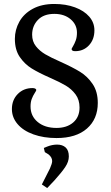

<svg xmlns="http://www.w3.org/2000/svg" viewBox="-20 -683 558 968"><path d="M40 -133Q40 -179 69.5 -209Q99 -239 144 -239Q153 -239 158 -236Q163 -233 163 -229Q163 -226 154.5 -213Q146 -200 140 -184Q134 -168 134 -146Q134 -98 170 -68Q206 -38 265 -38Q317 -38 349 -65.5Q381 -93 381 -141Q381 -180 361 -207Q341 -234 311.5 -251.5Q282 -269 232 -291Q175 -316 139.5 -338Q104 -360 79.5 -396Q55 -432 55 -487Q55 -533 77.5 -573.5Q100 -614 145 -638.5Q190 -663 254 -663Q312 -663 358 -646Q404 -629 430 -599Q456 -569 456 -530Q456 -484 428.5 -454.5Q401 -425 359 -425Q341 -425 341 -436Q341 -438 348.5 -450.5Q356 -463 362 -479.5Q368 -496 368 -518Q368 -559 336 -586Q304 -613 254 -613Q200 -613 171 -582.5Q142 -552 142 -508Q142 -474 161 -450Q180 -426 208 -409.5Q236 -393 286 -371Q346 -344 383.5 -321Q421 -298 447 -259.5Q473 -221 473 -164Q473 -83 418.5 -35Q364 13 265 13Q200 13 148.5 -5.5Q97 -24 68.5 -57.5Q40 -91 40 -133ZM191 247 232 166Q243 141 243 129Q243 110 224 95L206 84L201 63L218 56Q243 46 268 46Q295 46 311 60.5Q327 75 327 106Q327 132 309 159Q291 186 254 227L218 265Z"/></svg>

Font: Kurale
Style: Regular
Weight: 400
Designer: Eduardo Rodriguez Tunni
Foundry: Eduardo Rodriguez Tunni
Version: Version 2.000